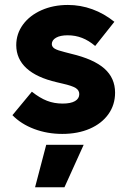

<svg xmlns="http://www.w3.org/2000/svg" viewBox="-20 -538 525 791"><path d="M31.2 -63.5 111.3 -160.2Q144 -134.3 173.6 -122.8Q203.1 -111.3 238.3 -111.3Q271.5 -111.3 289.1 -121.6Q306.6 -131.8 306.6 -150.4Q306.6 -166 292 -175.3Q277.3 -184.6 238.3 -193.4L213.9 -199.2Q131.3 -218.3 89.4 -256.6Q47.4 -294.9 46.9 -351.6Q46.9 -398.9 74.7 -436.8Q102.5 -474.6 151.1 -496.1Q199.7 -517.6 259.8 -517.6Q311.5 -517.6 360.1 -500Q408.7 -482.4 451.2 -448.2L372.1 -348.6Q345.7 -371.1 318.1 -381.8Q290.5 -392.6 258.8 -392.6Q228.5 -392.6 211.2 -382.8Q193.8 -373 193.4 -356.4Q193.8 -344.7 205.3 -337.6Q216.8 -330.6 247.1 -323.2L273.4 -316.4Q366.2 -294.4 410.2 -255.4Q454.1 -216.3 454.1 -156.2Q454.1 -106.4 426.8 -67.9Q399.4 -29.3 350.1 -7.8Q300.8 13.7 236.3 13.7Q174.8 13.7 120.8 -6.6Q66.9 -26.9 31.2 -63.5ZM245.6 233.4H124.5L170.4 58.6H324.7Z"/></svg>

Font: Wanted Sans ExtraBold
Style: Regular
Weight: 800
Designer: Original Design by Kil Hyung-jin and Kang Hanbin, Wanted Lab, Inc; Hangeul from Source Han Sans by Jang Soo-young and Ka
Foundry: Wanted Lab, Inc.
Version: Version 1.003